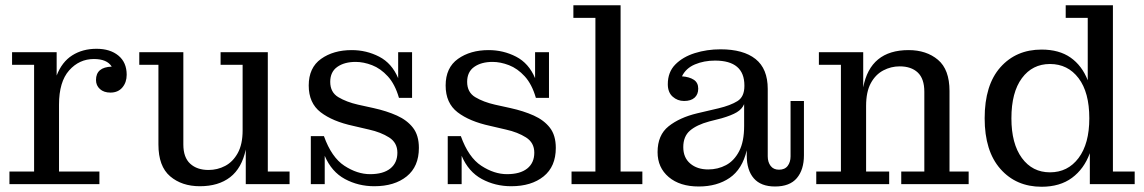

<svg xmlns="http://www.w3.org/2000/svg" viewBox="-20 -702 4363 732"><path d="M16 0V-48H110V-455H26V-503H196V-414Q216 -466 255.5 -491Q295 -516 348 -516Q400 -516 431.5 -490Q463 -464 463 -417Q463 -388 446.5 -368.5Q430 -349 401 -349Q376 -349 361 -362.5Q346 -376 346 -397Q346 -446 406 -448Q388 -477 338 -477Q282 -477 243.5 -433.5Q205 -390 205 -303V-48H359V0Z M742 8Q673 8 628.5 -30Q584 -68 584 -151V-455H511V-503H679V-151Q679 -102 705 -78Q731 -54 775 -54Q809 -54 838.5 -69.5Q868 -85 886.5 -118.5Q905 -152 905 -205V-455H821V-503H1001V-48H1084V0H917V-132Q902 -61 857.5 -26.5Q813 8 742 8Z M1165 0V-183H1215Q1244 -102 1293 -70Q1342 -38 1391 -38Q1441 -38 1468 -59.5Q1495 -81 1495 -120Q1495 -158 1463.5 -178Q1432 -198 1387 -208L1327 -222Q1248 -239 1202.5 -274Q1157 -309 1157 -376Q1157 -444 1204 -477.5Q1251 -511 1321 -511Q1377 -511 1425.5 -486Q1474 -461 1498 -404V-503H1551V-329H1501Q1486 -381 1458.5 -411Q1431 -441 1398.5 -453.5Q1366 -466 1336 -466Q1293 -466 1266 -447Q1239 -428 1239 -390Q1239 -350 1270 -331.5Q1301 -313 1345 -303L1404 -290Q1454 -279 1493 -261.5Q1532 -244 1554.5 -215Q1577 -186 1577 -138Q1577 -67 1530.5 -29.5Q1484 8 1407 8Q1346 8 1295 -19.5Q1244 -47 1218 -108V0Z M1687 0V-183H1737Q1766 -102 1815 -70Q1864 -38 1913 -38Q1963 -38 1990 -59.5Q2017 -81 2017 -120Q2017 -158 1985.5 -178Q1954 -198 1909 -208L1849 -222Q1770 -239 1724.5 -274Q1679 -309 1679 -376Q1679 -444 1726 -477.5Q1773 -511 1843 -511Q1899 -511 1947.5 -486Q1996 -461 2020 -404V-503H2073V-329H2023Q2008 -381 1980.5 -411Q1953 -441 1920.5 -453.5Q1888 -466 1858 -466Q1815 -466 1788 -447Q1761 -428 1761 -390Q1761 -350 1792 -331.5Q1823 -313 1867 -303L1926 -290Q1976 -279 2015 -261.5Q2054 -244 2076.5 -215Q2099 -186 2099 -138Q2099 -67 2052.5 -29.5Q2006 8 1929 8Q1868 8 1817 -19.5Q1766 -47 1740 -108V0Z M2159 0V-48H2250V-634H2166V-682H2346V-48H2429V0Z M2644 9Q2572 9 2529.5 -27Q2487 -63 2487 -122Q2487 -187 2529 -220.5Q2571 -254 2638 -270L2719 -289Q2765 -300 2791.5 -316.5Q2818 -333 2818 -374V-376Q2818 -471 2706 -471Q2664 -471 2629.5 -456.5Q2595 -442 2580 -411Q2608 -409 2625 -398Q2642 -387 2642 -364Q2642 -342 2628 -329.5Q2614 -317 2588 -317Q2563 -317 2544.5 -333.5Q2526 -350 2526 -381Q2526 -427 2554.5 -456Q2583 -485 2629 -499.5Q2675 -514 2727 -514Q2814 -514 2860.5 -477Q2907 -440 2907 -363V-106Q2907 -84 2918 -69.5Q2929 -55 2950 -55Q2972 -55 2983 -69.5Q2994 -84 2994 -106V-317H3045V-110Q3045 -55 3018 -23Q2991 9 2935 9Q2881 9 2854 -22Q2827 -53 2827 -109V-129Q2810 -57 2762 -24Q2714 9 2644 9ZM2585 -141Q2585 -101 2611.5 -78.5Q2638 -56 2680 -56Q2717 -56 2748 -72.5Q2779 -89 2798 -125.5Q2817 -162 2817 -222V-305Q2809 -286 2789 -274Q2769 -262 2731 -251L2684 -239Q2636 -226 2610.5 -204Q2585 -182 2585 -141Z M3092 0V-48H3186V-455H3102V-503H3271V-369Q3298 -511 3444 -511Q3512 -511 3556 -474Q3600 -437 3600 -355V-48H3673V0H3416V-48H3504V-352Q3504 -402 3479 -425.5Q3454 -449 3410 -449Q3377 -449 3347.5 -433.5Q3318 -418 3300 -385Q3282 -352 3282 -298V-48H3370V0Z M3951 10Q3854 10 3794 -58Q3734 -126 3734 -251Q3734 -378 3794 -445.5Q3854 -513 3951 -513Q4018 -513 4061.5 -482.5Q4105 -452 4127 -396V-634H4043V-682H4223V-48H4306V0H4135V-118Q4113 -58 4067 -24Q4021 10 3951 10ZM3983 -45Q4051 -45 4092 -99.5Q4133 -154 4133 -251Q4133 -350 4092 -404Q4051 -458 3983 -458Q3916 -458 3876 -404Q3836 -350 3836 -251Q3836 -154 3876 -99.5Q3916 -45 3983 -45Z"/></svg>

Font: Montagu Slab 144pt
Style: Regular
Weight: 400
Designer: Florian Karsten
Foundry: Florian Karsten
Version: Version 1.000; ttfautohint (v1.8.3)